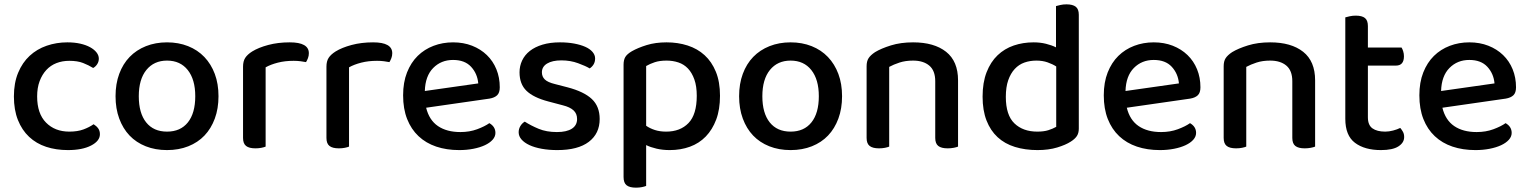

<svg xmlns="http://www.w3.org/2000/svg" viewBox="-20 -677 7038 884"><path d="M299 -397Q267 -397 240 -386.5Q213 -376 193.5 -355Q174 -334 162.5 -303.5Q151 -273 151 -233Q151 -154 192 -112.5Q233 -71 299 -71Q337 -71 364 -81Q391 -91 411 -105Q424 -97 432 -86Q440 -75 440 -59Q440 -28 399.5 -7Q359 14 293 14Q238 14 192.5 -1Q147 -16 114 -47Q81 -78 62.5 -124.5Q44 -171 44 -233Q44 -295 63.5 -342Q83 -389 116.5 -420Q150 -451 195 -466.5Q240 -482 290 -482Q323 -482 349.5 -476Q376 -470 395 -459.5Q414 -449 424.5 -435.5Q435 -422 435 -407Q435 -393 427.5 -381.5Q420 -370 409 -364Q388 -377 362.5 -387Q337 -397 299 -397Z M986 -234Q986 -177 969 -131Q952 -85 921.5 -53Q891 -21 847 -3.5Q803 14 749 14Q695 14 651 -3.5Q607 -21 576.5 -53Q546 -85 529 -131Q512 -177 512 -234Q512 -291 529 -337Q546 -383 577 -415Q608 -447 652 -464.5Q696 -482 749 -482Q802 -482 846 -464.5Q890 -447 921 -414.5Q952 -382 969 -336.5Q986 -291 986 -234ZM749 -398Q689 -398 654 -355Q619 -312 619 -234Q619 -156 653 -113.5Q687 -71 749 -71Q811 -71 845 -113.5Q879 -156 879 -234Q879 -311 844.5 -354.5Q810 -398 749 -398Z M1203 -2Q1196 1 1183.5 3.5Q1171 6 1156 6Q1127 6 1113 -5Q1099 -16 1099 -42V-370Q1099 -395 1109 -410.5Q1119 -426 1141 -440Q1170 -458 1215 -470Q1260 -482 1314 -482Q1402 -482 1402 -432Q1402 -420 1398 -409.5Q1394 -399 1389 -391Q1379 -393 1364 -395Q1349 -397 1332 -397Q1292 -397 1259 -388.5Q1226 -380 1203 -367Z M1587 -2Q1580 1 1567.5 3.5Q1555 6 1540 6Q1511 6 1497 -5Q1483 -16 1483 -42V-370Q1483 -395 1493 -410.5Q1503 -426 1525 -440Q1554 -458 1599 -470Q1644 -482 1698 -482Q1786 -482 1786 -432Q1786 -420 1782 -409.5Q1778 -399 1773 -391Q1763 -393 1748 -395Q1733 -397 1716 -397Q1676 -397 1643 -388.5Q1610 -380 1587 -367Z M1942 -181Q1956 -124 1996.5 -96.5Q2037 -69 2100 -69Q2142 -69 2177 -82Q2212 -95 2233 -110Q2261 -94 2261 -65Q2261 -48 2248 -33.5Q2235 -19 2212.5 -8.5Q2190 2 2159.5 8Q2129 14 2094 14Q2036 14 1988.5 -2Q1941 -18 1907 -50Q1873 -82 1854.5 -129Q1836 -176 1836 -238Q1836 -298 1854 -343.5Q1872 -389 1903 -419.5Q1934 -450 1976 -466Q2018 -482 2066 -482Q2114 -482 2153.5 -466.5Q2193 -451 2221.5 -423.5Q2250 -396 2265.5 -358Q2281 -320 2281 -275Q2281 -250 2269 -238.5Q2257 -227 2234 -223ZM2066 -401Q2011 -401 1974.5 -364Q1938 -327 1936 -258L2182 -293Q2178 -338 2149 -369.5Q2120 -401 2066 -401Z M2741 -129Q2741 -62 2691 -24Q2641 14 2546 14Q2507 14 2474 8Q2441 2 2417.5 -9Q2394 -20 2381 -35Q2368 -50 2368 -68Q2368 -83 2375.5 -96Q2383 -109 2396 -117Q2424 -99 2460 -84Q2496 -69 2544 -69Q2589 -69 2613 -84.5Q2637 -100 2637 -129Q2637 -154 2620.5 -169Q2604 -184 2572 -192L2504 -210Q2436 -228 2404 -259Q2372 -290 2372 -344Q2372 -373 2384 -398.5Q2396 -424 2419.5 -442.5Q2443 -461 2478 -471.5Q2513 -482 2558 -482Q2594 -482 2623.5 -476.5Q2653 -471 2674.5 -461.5Q2696 -452 2708 -438Q2720 -424 2720 -408Q2720 -392 2713 -380.5Q2706 -369 2695 -362Q2677 -373 2641.5 -386Q2606 -399 2565 -399Q2523 -399 2499 -384.5Q2475 -370 2475 -344Q2475 -324 2488.5 -311Q2502 -298 2535 -290L2593 -275Q2669 -255 2705 -221Q2741 -187 2741 -129Z M3063 14Q3031 14 3003 7.5Q2975 1 2955 -9V179Q2948 182 2935.5 184.5Q2923 187 2908 187Q2879 187 2865 176Q2851 165 2851 138V-379Q2851 -401 2859 -414.5Q2867 -428 2889 -441Q2917 -457 2957.5 -469.5Q2998 -482 3049 -482Q3101 -482 3146 -467.5Q3191 -453 3224 -423Q3257 -393 3276 -346.5Q3295 -300 3295 -236Q3295 -173 3277.5 -126.5Q3260 -80 3229.5 -48.5Q3199 -17 3156.5 -1.5Q3114 14 3063 14ZM3047 -71Q3112 -71 3150 -110.5Q3188 -150 3188 -236Q3188 -280 3177 -311Q3166 -342 3147.5 -361.5Q3129 -381 3103.5 -389.5Q3078 -398 3049 -398Q3017 -398 2994.5 -390.5Q2972 -383 2955 -373V-98Q2972 -86 2995 -78.5Q3018 -71 3047 -71Z M3857 -234Q3857 -177 3840 -131Q3823 -85 3792.5 -53Q3762 -21 3718 -3.5Q3674 14 3620 14Q3566 14 3522 -3.5Q3478 -21 3447.5 -53Q3417 -85 3400 -131Q3383 -177 3383 -234Q3383 -291 3400 -337Q3417 -383 3448 -415Q3479 -447 3523 -464.5Q3567 -482 3620 -482Q3673 -482 3717 -464.5Q3761 -447 3792 -414.5Q3823 -382 3840 -336.5Q3857 -291 3857 -234ZM3620 -398Q3560 -398 3525 -355Q3490 -312 3490 -234Q3490 -156 3524 -113.5Q3558 -71 3620 -71Q3682 -71 3716 -113.5Q3750 -156 3750 -234Q3750 -311 3715.5 -354.5Q3681 -398 3620 -398Z M4286 -303Q4286 -352 4258.5 -375Q4231 -398 4184 -398Q4149 -398 4121.5 -389Q4094 -380 4074 -369V-2Q4067 1 4054.5 3.5Q4042 6 4027 6Q3998 6 3984 -5Q3970 -16 3970 -42V-372Q3970 -395 3979 -409Q3988 -423 4009 -437Q4037 -454 4082 -468Q4127 -482 4184 -482Q4281 -482 4336 -438.5Q4391 -395 4391 -307V-2Q4384 1 4371 3.5Q4358 6 4343 6Q4314 6 4300 -5Q4286 -16 4286 -42V-303Z M4739 -482Q4769 -482 4795.5 -475.5Q4822 -469 4842 -459V-649Q4849 -651 4862 -654Q4875 -657 4890 -657Q4919 -657 4933 -646Q4947 -635 4947 -609V-85Q4947 -64 4938 -50.5Q4929 -37 4910 -25Q4887 -10 4847.5 2Q4808 14 4757 14Q4700 14 4653 -0.5Q4606 -15 4573 -45.5Q4540 -76 4522 -122.5Q4504 -169 4504 -232Q4504 -297 4522.5 -344.5Q4541 -392 4573 -422.5Q4605 -453 4647.5 -467.5Q4690 -482 4739 -482ZM4843 -371Q4826 -382 4803 -390Q4780 -398 4752 -398Q4722 -398 4696.5 -389Q4671 -380 4652 -359.5Q4633 -339 4622 -307.5Q4611 -276 4611 -231Q4611 -147 4650.5 -109Q4690 -71 4756 -71Q4786 -71 4806.5 -77.5Q4827 -84 4843 -93Z M5168 -181Q5182 -124 5222.5 -96.5Q5263 -69 5326 -69Q5368 -69 5403 -82Q5438 -95 5459 -110Q5487 -94 5487 -65Q5487 -48 5474 -33.5Q5461 -19 5438.5 -8.5Q5416 2 5385.5 8Q5355 14 5320 14Q5262 14 5214.5 -2Q5167 -18 5133 -50Q5099 -82 5080.5 -129Q5062 -176 5062 -238Q5062 -298 5080 -343.5Q5098 -389 5129 -419.5Q5160 -450 5202 -466Q5244 -482 5292 -482Q5340 -482 5379.5 -466.5Q5419 -451 5447.5 -423.5Q5476 -396 5491.5 -358Q5507 -320 5507 -275Q5507 -250 5495 -238.5Q5483 -227 5460 -223ZM5292 -401Q5237 -401 5200.5 -364Q5164 -327 5162 -258L5408 -293Q5404 -338 5375 -369.5Q5346 -401 5292 -401Z M5930 -303Q5930 -352 5902.5 -375Q5875 -398 5828 -398Q5793 -398 5765.5 -389Q5738 -380 5718 -369V-2Q5711 1 5698.5 3.5Q5686 6 5671 6Q5642 6 5628 -5Q5614 -16 5614 -42V-372Q5614 -395 5623 -409Q5632 -423 5653 -437Q5681 -454 5726 -468Q5771 -482 5828 -482Q5925 -482 5980 -438.5Q6035 -395 6035 -307V-2Q6028 1 6015 3.5Q6002 6 5987 6Q5958 6 5944 -5Q5930 -16 5930 -42V-303Z M6278 -137Q6278 -101 6299 -86Q6320 -71 6358 -71Q6375 -71 6394 -76Q6413 -81 6427 -88Q6434 -80 6439.5 -70Q6445 -60 6445 -46Q6445 -20 6418.5 -3Q6392 14 6338 14Q6263 14 6218.5 -19.5Q6174 -53 6174 -130V-597Q6181 -599 6194 -602Q6207 -605 6222 -605Q6251 -605 6264.5 -594Q6278 -583 6278 -557V-458H6433Q6437 -452 6440.5 -441Q6444 -430 6444 -418Q6444 -375 6407 -375H6278V-137Z M6621 -181Q6635 -124 6675.5 -96.5Q6716 -69 6779 -69Q6821 -69 6856 -82Q6891 -95 6912 -110Q6940 -94 6940 -65Q6940 -48 6927 -33.5Q6914 -19 6891.5 -8.5Q6869 2 6838.5 8Q6808 14 6773 14Q6715 14 6667.5 -2Q6620 -18 6586 -50Q6552 -82 6533.5 -129Q6515 -176 6515 -238Q6515 -298 6533 -343.5Q6551 -389 6582 -419.5Q6613 -450 6655 -466Q6697 -482 6745 -482Q6793 -482 6832.5 -466.5Q6872 -451 6900.5 -423.5Q6929 -396 6944.5 -358Q6960 -320 6960 -275Q6960 -250 6948 -238.5Q6936 -227 6913 -223ZM6745 -401Q6690 -401 6653.5 -364Q6617 -327 6615 -258L6861 -293Q6857 -338 6828 -369.5Q6799 -401 6745 -401Z"/></svg>

Font: Baloo Bhai 2 Medium
Style: Regular
Weight: 500
Designer: Supriya Tembe, Noopur Datye and Ek Type
Foundry: Ek Type
Version: Version 1.640;PS 1.000;hotconv 16.6.51;makeotf.lib2.5.65220;